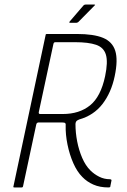

<svg xmlns="http://www.w3.org/2000/svg" viewBox="-20 -822 558 842"><path d="M43 0Q40 0 39 -1Q38 -2 39 -5L180 -668Q180 -673 186 -673H317Q391 -673 432 -656Q473 -639 485.5 -599Q498 -559 483 -488Q468 -416 429.5 -366Q391 -316 327 -298Q317 -294 314 -289Q311 -284 311 -278Q311 -240 318.5 -201.5Q326 -163 340.5 -129.5Q355 -96 376 -75Q393 -58 415 -47Q437 -36 462 -36Q464 -36 466.5 -35Q469 -34 469 -31L464 -6Q464 -3 463 -2Q462 -1 460.5 -0.5Q459 0 455 0Q418 0 389.5 -12.5Q361 -25 341 -46Q318 -69 301.5 -106.5Q285 -144 276 -188Q267 -232 268 -272Q269 -278 266.5 -281.5Q264 -285 252 -285H149Q146 -285 143 -283Q140 -281 139 -276L81 -5Q80 0 75 0ZM150 -330Q149 -322 156 -322H255Q328 -322 375 -360Q422 -398 441 -488Q454 -550 444.5 -582Q435 -614 401.5 -625.5Q368 -637 309 -637H224Q219 -637 217 -635Q215 -633 214 -628ZM315 -722H287Q284 -722 284 -723.5Q284 -725 285 -727L346 -798Q348 -800 350 -801Q352 -802 355 -802H394Q396 -802 397 -801Q398 -800 395 -798L323 -725Q321 -724 319 -723Q317 -722 315 -722Z"/></svg>

Font: Glory ExtraLight
Style: Italic
Weight: 250
Italic angle: -12°
Version: Version 1.011